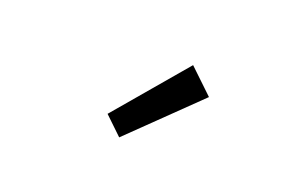

<svg xmlns="http://www.w3.org/2000/svg" viewBox="-47 -994 700 476"><g transform="rotate(20 303.0 -756.5)"><path d="M287 -641 462 -811 398 -872 240 -686Z"/></g></svg>

Font: Squished Noto Sans CJK JP Regular
Style: Regular
Weight: 400
Designer: Ryoko NISHIZUKA (kana & ideographs); Paul D. Hunt (Latin, Greek & Cyrillic); Wenlong ZHANG (bopomofo); Sandoll Communica
Foundry: Adobe Systems Incorporated
Version: Version 1.004;PS 1.004;hotconv 1.0.82;makeotf.lib2.5.63406